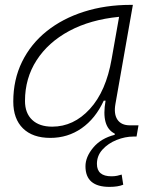

<svg xmlns="http://www.w3.org/2000/svg" viewBox="-20 -542 626 769"><path d="M418.5 206.5Q322.3 206.5 322.3 124Q322.3 86.4 353.5 49.1Q384.8 11.7 439.5 -2V-6.8Q384.3 -34.2 402.8 -138.7H395.5Q362.3 -66.9 306.9 -28.3Q251.5 10.3 181.6 10.3Q110.8 10.3 72 -27.8Q33.2 -65.9 33.2 -135.3Q33.2 -223.1 68.4 -294.7Q103.5 -366.2 167 -417Q230.5 -467.8 316.4 -495.1Q402.3 -522.5 503.4 -522.5H512.2L442.4 -126Q435.1 -85.4 450.4 -62.7Q465.8 -40 500.5 -40H534.7L526.9 4.9H515.1Q481 4.9 447 18.6Q413.1 32.2 390.6 56.9Q368.2 81.5 368.2 114.3Q368.2 164.1 426.3 164.1Q439 164.1 449.5 161.9Q460 159.7 467.3 157.2L473.6 197.8Q452.6 206.5 418.5 206.5ZM189 -34.7Q274.9 -34.7 339.8 -105.5Q404.8 -176.3 427.2 -306.2L457 -474.6Q341.8 -463.4 257.3 -418Q172.9 -372.6 126.5 -300.5Q80.1 -228.5 80.1 -137.7Q80.1 -88.9 108.9 -61.8Q137.7 -34.7 189 -34.7Z"/></svg>

Font: Cascadia Mono NF ExtraLight
Style: Italic
Weight: 200
Italic angle: -10°
Monospace: yes
Designer: Aaron Bell
Foundry: Saja Typeworks
Version: Version 2404.023; ttfautohint (v1.8.4)